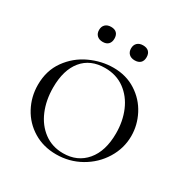

<svg xmlns="http://www.w3.org/2000/svg" viewBox="-152 -770 881 910"><g transform="rotate(30 288.5 -315.0)"><path d="M36 -231Q36 -309 76.5 -365.5Q117 -422 179.5 -451Q242 -480 307 -480Q377 -480 430.5 -445.5Q484 -411 512.5 -356Q541 -301 541 -241Q541 -174 505 -115.5Q469 -57 408 -22.5Q347 12 275 12Q205 12 150.5 -21Q96 -54 66 -110Q36 -166 36 -231ZM472 -216Q472 -283 448.5 -338Q425 -393 380 -426Q335 -459 273 -459Q193 -459 149 -405.5Q105 -352 105 -256Q105 -187 128.5 -131Q152 -75 196.5 -42Q241 -9 301 -9Q379 -9 425.5 -64Q472 -119 472 -216ZM157 -601Q157 -620 168.5 -631Q180 -642 200 -642Q220 -642 230.5 -631.5Q241 -621 241 -601Q241 -582 230.5 -571Q220 -560 200 -560Q180 -560 168.5 -571Q157 -582 157 -601ZM332 -601Q332 -620 343.5 -631Q355 -642 375 -642Q395 -642 406 -631.5Q417 -621 417 -601Q417 -581 406 -570.5Q395 -560 375 -560Q355 -560 343.5 -571Q332 -582 332 -601Z"/></g></svg>

Font: Cormorant SC
Style: Regular
Weight: 400
Designer: Christian Thalmann (Catharsis Fonts)
Foundry: Catharsis Fonts
Version: Version 4.000